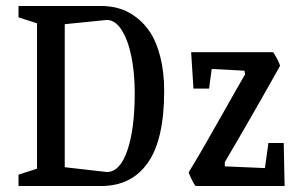

<svg xmlns="http://www.w3.org/2000/svg" viewBox="-20 -623 1007 643"><path d="M42 0V-38.1L104 -58.1V-544.9L42 -564.9V-603H318.8Q350.6 -603 379.6 -594.5Q408.7 -585.9 436.5 -564.9Q464.4 -543.9 484.6 -512.2Q504.9 -480.5 517.3 -430.7Q529.8 -380.9 529.8 -317.9Q529.8 -155.8 475.1 -77.9Q420.4 0 318.8 0ZM337.9 -46.9Q381.3 -46.9 406.2 -118.4Q431.2 -189.9 431.2 -312Q431.2 -377.4 420.2 -432.6Q409.2 -487.8 387.7 -522Q366.2 -556.2 337.9 -556.2L196.8 -542V-63ZM634.8 0Q629.9 -5.9 621.6 -22.9Q613.3 -40 611.8 -45.9Q650.4 -108.4 713.4 -220.5Q776.4 -332.5 800.8 -374L798.8 -386.2L689 -392.1L680.2 -326.2H627.9L620.1 -448.2H895Q913.1 -419.4 918 -402.8Q834 -252 732.9 -80.1V-65.9L867.2 -60.1L878.9 -144H930.2L933.1 0Z"/></svg>

Font: Grenze
Style: Regular
Weight: 400
Designer: Renata Polastri
Foundry: Omnibus-Type
Version: Version 1.002;PS 001.002;hotconv 1.0.88;makeotf.lib2.5.64775